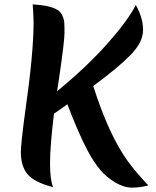

<svg xmlns="http://www.w3.org/2000/svg" viewBox="-20 -822 711 875"><path d="M249 -464 240 -406Q375 -517 468 -621.5Q561 -726 599 -799Q632 -741 632 -685.5Q632 -630 575.5 -572Q519 -514 405 -430Q475 -209 562 -88Q599 -37 656 23Q619 33 582 33Q545 33 506 10Q467 -13 438.5 -46Q410 -79 380 -134Q337 -215 287 -347Q259 -326 226 -304Q208 -155 208 -78.5Q208 -2 222 31Q137 9 106 -27.5Q75 -64 75 -129Q75 -167 96 -322Q133 -579 133 -720Q133 -750 129 -802Q205 -798 240 -778Q255 -770 263 -753.5Q271 -737 272.5 -723Q274 -709 274 -672Q274 -635 249 -464Z"/></svg>

Font: MeriendaOneRegular
Style: Regular
Weight: 400
Designer: Eduardo Rodriguez Tunni
Foundry: Eduardo Rodriguez Tunni
Version: Version 1.001